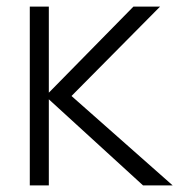

<svg xmlns="http://www.w3.org/2000/svg" viewBox="-20 -560 542 580"><path d="M70 0H127.5V-260L412 0H501.5L196 -270L463.5 -540H383L127.5 -280V-540H70Z"/></svg>

Font: Vela Sans Light
Style: Regular
Weight: 300
Designer: Principal design: Mikhail Sharanda - project Manrope.
Design modification: Ravid Balaliev
Foundry: Mikhail Sharanda
Version: Version 1.001